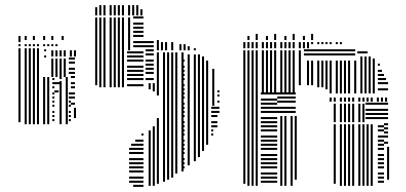

<svg xmlns="http://www.w3.org/2000/svg" viewBox="-20 -724 1581 748"><path d="M60 -248H52V-424H60ZM84 -240H76V-424H84ZM100 -240H92V-424H100ZM116 -240H108V-424H116ZM132 -240H124V-424H132ZM156 -240H148V-424H156ZM172 -240H164V-424H172ZM192 -252H184V-260H192ZM192 -268H184V-276H192ZM192 -284H184V-292H192ZM192 -308H184V-316H192ZM192 -324H184V-332H192ZM192 -340H184V-348H192ZM192 -356H184V-364H192ZM192 -380H184V-388H192ZM192 -396H184V-404H192ZM192 -412H184V-420H192ZM208 -364H192V-372H208ZM216 -396H192V-404H216ZM220 -240H212V-408H220ZM220 -416H212V-424H220ZM244 -240H236V-368H244ZM256 -252H248V-260H256ZM256 -268H248V-276H256ZM256 -284H248V-292H256ZM256 -308H248V-316H256ZM256 -324H248V-332H256ZM256 -340H248V-348H256ZM256 -356H248V-364H256ZM276 -264H268V-304H276ZM272 -316H256V-324H272ZM272 -340H256V-348H272ZM272 -356H256V-364H272ZM244 -368H236V-424H244ZM272 -380H256V-388H272ZM272 -396H256V-404H272ZM272 -420H256V-428H272ZM60 -424H52V-536H60ZM84 -424H76V-536H84ZM100 -424H92V-536H100ZM116 -424H108V-536H116ZM132 -424H124V-536H132ZM160 -500H152V-508H160ZM160 -524H152V-532H160ZM188 -424H180V-496H188ZM204 -424H196V-496H204ZM220 -424H212V-496H220ZM236 -424H228V-496H236ZM272 -436H248V-444H272ZM272 -452H248V-460H272ZM272 -476H248V-484H272ZM272 -492H248V-500H272ZM188 -504H180V-528H188ZM204 -504H196V-528H204ZM220 -504H212V-528H220ZM236 -504H228V-528H236ZM260 -504H252V-528H260ZM276 -504H268V-528H276ZM60 -544H52V-552H60ZM84 -544H76V-552H84ZM100 -544H92V-552H100ZM116 -544H108V-552H116ZM132 -544H124V-552H132ZM156 -544H148V-552H156ZM172 -544H164V-552H172ZM188 -544H180V-552H188ZM204 -544H196V-552H204ZM60 -560H52V-584H60ZM84 -568H76V-584H84ZM116 -568H108V-584H116ZM156 -568H148V-584H156ZM188 -568H180V-584H188ZM228 -568H220V-584H228Z M359 -392H351V-528H359ZM375 -384H367V-528H375ZM391 -384H383V-528H391ZM415 -384H407V-528H415ZM431 -384H423V-528H431ZM447 -384H439V-528H447ZM463 -384H455V-528H463ZM539 4H499V-4H539ZM539 -12H483V-20H539ZM539 -28H483V-36H539ZM539 -52H483V-60H539ZM539 -68H483V-76H539ZM539 -84H483V-92H539ZM539 -100H483V-108H539ZM539 -124H483V-132H539ZM539 -140H483V-148H539ZM539 -156H491V-164H539ZM539 -172H507V-180H539ZM539 -196H531V-204H539ZM539 -388H475V-396H539ZM539 -412H475V-420H539ZM539 -428H475V-436H539ZM539 -444H475V-452H539ZM539 -460H475V-468H539ZM539 -484H475V-492H539ZM539 -500H475V-508H539ZM539 -516H475V-524H539ZM567 0H559V-216H567ZM567 -376H559V-400H567ZM583 0H575V-232H583ZM583 -368H575V-400H583ZM579 -412H547V-420H579ZM579 -436H547V-444H579ZM579 -452H547V-460H579ZM579 -468H547V-476H579ZM579 -484H547V-492H579ZM579 -508H547V-516H579ZM579 -524H547V-532H579ZM599 -8H591V-264H599ZM599 -352H591V-488H599ZM623 -16H615V-488H623ZM639 -24H631V-488H639ZM655 -32H647V-488H655ZM671 -48H663V-488H671ZM695 -56H687V-488H695ZM699 -68H691V-76H699ZM699 -84H691V-92H699ZM699 -100H691V-108H699ZM699 -124H691V-132H699ZM699 -140H691V-148H699ZM699 -156H691V-164H699ZM699 -172H691V-180H699ZM699 -196H691V-204H699ZM699 -212H691V-220H699ZM699 -228H691V-236H699ZM699 -244H691V-252H699ZM699 -268H691V-276H699ZM699 -284H691V-292H699ZM699 -300H691V-308H699ZM699 -316H691V-324H699ZM699 -340H691V-348H699ZM699 -356H691V-364H699ZM699 -372H691V-380H699ZM699 -388H691V-396H699ZM699 -412H691V-420H699ZM699 -428H691V-436H699ZM699 -444H691V-452H699ZM699 -460H691V-468H699ZM699 -484H691V-492H699ZM599 -488H591V-520H599ZM623 -488H615V-520H623ZM639 -488H631V-520H639ZM655 -488H647V-520H655ZM671 -488H663V-520H671ZM695 -488H687V-520H695ZM719 -80H711V-312H719ZM743 -96H735V-312H743ZM759 -112H751V-312H759ZM775 -136H767V-312H775ZM791 -160H783V-312H791ZM811 -196H803V-204H811ZM811 -212H803V-220H811ZM827 -228H803V-236H827ZM827 -244H803V-252H827ZM827 -268H803V-276H827ZM827 -284H803V-292H827ZM827 -300H803V-308H827ZM835 -284H827V-292H835ZM835 -300H827V-308H835ZM719 -312H711V-464H719ZM743 -312H735V-464H743ZM759 -312H751V-464H759ZM775 -312H767V-464H775ZM791 -312H783V-464H791ZM815 -312H807V-456H815ZM835 -324H827V-332H835ZM835 -348H827V-356H835ZM835 -364H827V-372H835ZM719 -464H711V-512H719ZM743 -464H735V-512H743ZM759 -464H751V-512H759ZM775 -464H767V-504H775ZM791 -464H783V-488H791ZM359 -528H351V-656H359ZM375 -528H367V-656H375ZM391 -528H383V-656H391ZM415 -528H407V-656H415ZM431 -528H423V-656H431ZM447 -528H439V-656H447ZM463 -528H455V-656H463ZM487 -528H479V-656H487ZM579 -540H499V-548H579ZM579 -556H499V-564H579ZM539 -580H499V-588H539ZM539 -596H499V-604H539ZM539 -612H499V-620H539ZM539 -628H499V-636H539ZM539 -652H499V-660H539ZM599 -528H591V-568H599ZM615 -528H607V-560H615ZM631 -528H623V-560H631ZM655 -528H647V-560H655ZM687 -528H679V-552H687ZM703 -528H695V-552H703ZM719 -528H711V-544H719ZM743 -528H735V-536H743ZM359 -664H351V-696H359ZM375 -664H367V-704H375ZM391 -664H383V-704H391ZM415 -664H407V-704H415ZM431 -664H423V-704H431ZM447 -664H439V-704H447ZM463 -664H455V-704H463ZM487 -664H479V-704H487ZM503 -664H495V-704H503ZM519 -664H511V-704H519ZM535 -664H527V-688H535Z M936 -8H928V-360H936ZM952 0H944V-360H952ZM968 0H960V-360H968ZM984 0H976V-360H984ZM1060 -12H996V-20H1060ZM1060 -28H996V-36H1060ZM1060 -44H996V-52H1060ZM1060 -68H996V-76H1060ZM1060 -84H996V-92H1060ZM1060 -100H996V-108H1060ZM1060 -116H996V-124H1060ZM1060 -140H996V-148H1060ZM1060 -156H996V-164H1060ZM1060 -172H996V-180H1060ZM1060 -188H996V-196H1060ZM1060 -212H996V-220H1060ZM1060 -228H996V-236H1060ZM1060 -244H996V-252H1060ZM1060 -260H996V-268H1060ZM1060 -284H996V-292H1060ZM1060 -300H996V-308H1060ZM1060 -316H996V-324H1060ZM1060 -332H996V-340H1060ZM1060 -356H996V-364H1060ZM1080 0H1072V-272H1080ZM1096 0H1088V-272H1096ZM1120 0H1112V-272H1120ZM1136 -24H1128V-272H1136ZM1132 -284H1060V-292H1132ZM1132 -300H1060V-308H1132ZM1132 -324H1060V-332H1132ZM1132 -340H1060V-348H1132ZM1132 -356H1060V-364H1132ZM1288 -8H1280V-240H1288ZM1312 0H1304V-240H1312ZM1328 0H1320V-240H1328ZM1344 0H1336V-240H1344ZM1360 0H1352V-240H1360ZM1384 0H1376V-240H1384ZM1400 0H1392V-240H1400ZM1416 0H1408V-240H1416ZM1432 0H1424V-240H1432ZM1476 -12H1452V-20H1476ZM1476 -28H1452V-36H1476ZM1476 -44H1452V-52H1476ZM1476 -68H1452V-76H1476ZM1476 -84H1452V-92H1476ZM1476 -100H1452V-108H1476ZM1476 -116H1452V-124H1476ZM1476 -140H1452V-148H1476ZM1476 -156H1452V-164H1476ZM1476 -172H1452V-180H1476ZM1476 -188H1452V-196H1476ZM1476 -212H1452V-220H1476ZM1476 -228H1452V-236H1476ZM1496 -24H1488V-152H1496ZM1492 -164H1476V-172H1492ZM1492 -188H1476V-196H1492ZM1492 -204H1476V-212H1492ZM1492 -220H1476V-228H1492ZM1492 -236H1476V-244H1492ZM1288 -248H1280V-320H1288ZM1312 -248H1304V-320H1312ZM1328 -248H1320V-320H1328ZM1344 -248H1336V-320H1344ZM1360 -248H1352V-320H1360ZM1384 -248H1376V-320H1384ZM1400 -248H1392V-320H1400ZM1492 -260H1404V-268H1492ZM1492 -276H1404V-284H1492ZM1492 -292H1404V-300H1492ZM1492 -316H1404V-324H1492ZM1272 -328H1264V-344H1272ZM1288 -328H1280V-344H1288ZM1312 -328H1304V-344H1312ZM1328 -328H1320V-344H1328ZM1344 -328H1336V-344H1344ZM1360 -328H1352V-344H1360ZM1384 -328H1376V-344H1384ZM1400 -328H1392V-344H1400ZM1416 -328H1408V-344H1416ZM1432 -328H1424V-344H1432ZM1456 -328H1448V-344H1456ZM1472 -328H1464V-344H1472ZM1488 -328H1480V-344H1488ZM936 -360H928V-528H936ZM952 -360H944V-528H952ZM968 -360H960V-528H968ZM984 -360H976V-528H984ZM1008 -360H1000V-528H1008ZM1024 -360H1016V-528H1024ZM1040 -360H1032V-528H1040ZM1056 -360H1048V-528H1056ZM1080 -360H1072V-528H1080ZM1096 -360H1088V-528H1096ZM1112 -360H1104V-528H1112ZM1128 -360H1120V-528H1128ZM1152 -392H1144V-528H1152ZM1184 -392H1176V-488H1184ZM1200 -392H1192V-488H1200ZM1224 -384H1216V-488H1224ZM1240 -384H1232V-488H1240ZM1256 -376H1248V-488H1256ZM1272 -360H1264V-488H1272ZM1296 -360H1288V-488H1296ZM1312 -360H1304V-488H1312ZM1328 -360H1320V-488H1328ZM1344 -360H1336V-488H1344ZM1368 -360H1360V-488H1368ZM1364 -508H1164V-516H1364ZM1364 -524H1164V-532H1364ZM1392 -360H1384V-472H1392ZM1408 -360H1400V-472H1408ZM1424 -360H1416V-472H1424ZM1440 -360H1432V-472H1440ZM1492 -372H1452V-380H1492ZM1492 -396H1452V-404H1492ZM1484 -412H1452V-420H1484ZM1476 -428H1452V-436H1476ZM1468 -444H1452V-452H1468ZM1460 -468H1452V-476H1460ZM1392 -472H1384V-504H1392ZM1408 -472H1400V-504H1408ZM1424 -472H1416V-504H1424ZM1440 -472H1432V-496H1440ZM1412 -516H1372V-524H1412ZM936 -536H928V-552H936ZM952 -536H944V-552H952ZM968 -536H960V-552H968ZM984 -536H976V-552H984ZM1008 -536H1000V-552H1008ZM1024 -536H1016V-552H1024ZM1040 -536H1032V-552H1040ZM1056 -536H1048V-552H1056ZM1080 -536H1072V-552H1080ZM1096 -536H1088V-552H1096ZM1112 -536H1104V-552H1112ZM1128 -536H1120V-552H1128ZM1152 -536H1144V-552H1152ZM1168 -536H1160V-552H1168ZM1184 -536H1176V-552H1184ZM936 -552H928V-560H936ZM952 -552H944V-560H952ZM968 -552H960V-560H968ZM984 -552H976V-560H984ZM1008 -552H1000V-560H1008ZM1024 -552H1016V-560H1024ZM1040 -552H1032V-560H1040ZM1056 -552H1048V-560H1056ZM1080 -552H1072V-560H1080ZM1096 -552H1088V-560H1096ZM1112 -552H1104V-560H1112ZM1128 -552H1120V-560H1128ZM1152 -552H1144V-560H1152ZM1168 -552H1160V-560H1168ZM1184 -552H1176V-560H1184ZM1200 -552H1192V-560H1200ZM1224 -552H1216V-560H1224ZM1240 -552H1232V-560H1240ZM1256 -552H1248V-560H1256ZM1272 -552H1264V-560H1272ZM1296 -552H1288V-560H1296ZM1312 -552H1304V-560H1312ZM952 -568H944V-584H952ZM984 -568H976V-592H984ZM1024 -568H1016V-584H1024ZM1056 -568H1048V-592H1056ZM1096 -568H1088V-584H1096ZM1128 -568H1120V-592H1128ZM1168 -568H1160V-584H1168ZM1200 -568H1192V-592H1200Z"/></svg>

Font: Rubik Lines
Style: Regular
Weight: 400
Designer: Hubert and Fischer, NaN
Foundry: Hubert and Fischer, NaN
Version: Version 2.201